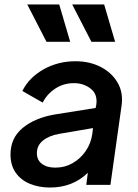

<svg xmlns="http://www.w3.org/2000/svg" viewBox="-20 -827 618 859"><path d="M204 12Q154 12 114 -4.5Q74 -21 50.5 -54Q27 -87 27 -136Q27 -210 82 -255Q137 -300 226 -315L408 -344L411 -360Q417 -406 385.5 -430.5Q354 -455 311 -455Q264 -455 227 -430.5Q190 -406 171 -368L80 -420Q110 -480 174.5 -516.5Q239 -553 318 -553Q381 -553 430.5 -527.5Q480 -502 506 -457.5Q532 -413 524 -355L474 0H366L373 -54Q305 12 204 12ZM145 -142Q145 -111 167.5 -94Q190 -77 227 -77Q270 -77 305.5 -97.5Q341 -118 364 -152Q387 -186 393 -228L396 -254L244 -228Q199 -220 172 -198Q145 -176 145 -142ZM188 -640 102 -807H245L294 -640ZM389 -640 303 -807H446L495 -640Z"/></svg>

Font: Plus Jakarta Sans SemiBold
Style: Italic
Weight: 600
Italic angle: -8°
Designer: Gumpita Rahayu
Foundry: Tokotype
Version: Version 2.071; ttfautohint (v1.8.4.7-5d5b);gftools[0.9.29]